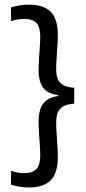

<svg xmlns="http://www.w3.org/2000/svg" viewBox="-20 -697 378 840"><path d="M28.1 -664.5Q44.5 -670 64.3 -673.3Q84.1 -676.7 105.6 -676.7Q171 -676.7 202 -645.3Q233 -613.8 233 -544.8Q233 -524 231.2 -496.2Q229.4 -468.4 227.6 -441.3Q225.8 -414.2 225.8 -394.5Q225.8 -369.2 232.7 -351.7Q239.7 -334.2 256.9 -324.7Q274.1 -315.2 304.7 -312.9V-243.8Q274.1 -241.5 256.9 -231.7Q239.7 -221.9 232.7 -204.3Q225.8 -186.7 225.8 -160.8Q225.8 -141.6 227.6 -114.3Q229.4 -86.9 231.2 -58.8Q233 -30.7 233 -8.9Q233 60 202 91.6Q170.9 123.2 105.6 123.2Q84.1 123.2 64.3 119.7Q44.5 116.1 28.1 110.9V50.3Q39.5 54.3 53.8 57.3Q68.1 60.4 85.1 60.4Q123 60.4 139.5 42.2Q156 23.9 156 -17.1Q156 -35.9 154.2 -62.4Q152.4 -88.9 150.6 -116.4Q148.9 -144 148.9 -165Q148.9 -196.3 156.6 -220Q164.3 -243.8 183.7 -258.4Q203.2 -273.1 237.8 -277L234.5 -272V-280.6Q201.5 -285.4 182.7 -299.5Q163.9 -313.7 156.4 -336.7Q148.9 -359.8 148.9 -390.5Q148.9 -411.4 150.6 -438.7Q152.4 -465.9 154.2 -492.4Q156 -518.9 156 -537.2Q156 -578.2 139.7 -596.2Q123.4 -614.1 85.9 -614.1Q68.9 -614.1 54.2 -611.3Q39.5 -608.5 28.1 -604.6Z"/></svg>

Font: Anek Gujarati Medium
Style: Regular
Weight: 500
Designer: Mrunmayee Ghaisas (Gujarati), Yesha Goshar (Latin)
Foundry: Ek Type
Version: Version 1.003